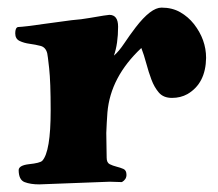

<svg xmlns="http://www.w3.org/2000/svg" viewBox="-20 -469 573 504"><path d="M268 8 83 15Q60 15 44.5 9Q29 3 29 -23Q30 -35 56 -38Q85 -41 91 -47Q113 -71 113 -179Q113 -254 109 -290Q105 -326 104 -329Q100 -345 86.5 -348.5Q73 -352 58 -354Q43 -356 31.5 -361.5Q20 -367 20 -381.5Q20 -396 27 -398Q47 -399 94 -406L168 -416Q194 -418 216 -422Q262 -430 267 -430Q290 -430 290 -399Q290 -354 279 -323Q292 -334 306 -355Q320 -376 336 -397Q376 -449 404 -449Q432 -449 453 -437Q474 -425 489 -406Q521 -365 521 -317Q520 -250 472 -222Q454 -212 431.5 -212Q409 -212 397 -226Q385 -240 377.5 -260Q370 -280 364 -302.5Q358 -325 351 -343Q270 -267 262 -174Q260 -147 259 -120L260 -55Q260 -42 268 -38Q276 -34 286 -31.5Q296 -29 304 -25.5Q312 -22 312 -10Q312 2 300 9Z"/></svg>

Font: Miltonian Tattoo
Style: Regular
Weight: 400
Designer: Pablo Impallari
Foundry: Pablo Impallari
Version: Version 1.008